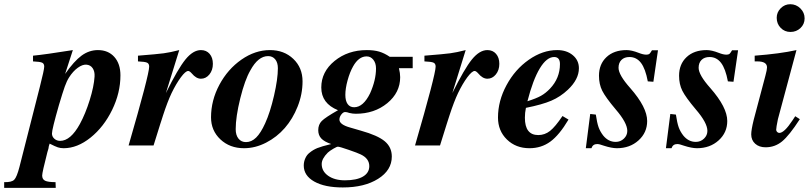

<svg xmlns="http://www.w3.org/2000/svg" viewBox="-103 -697 3875 920"><path d="M55.2 -402.8V-430.2Q111.8 -435.5 246.1 -457L209 -342.8Q252 -404.3 288.1 -430.7Q324.2 -457 366.2 -457Q415.5 -457 444.8 -424.3Q474.1 -391.6 474.1 -335.9Q474.1 -252 434.3 -170.4Q394.5 -88.9 331.1 -37.8Q267.6 13.2 202.1 13.2Q186.5 13.2 174.1 9Q161.6 4.9 134.8 -8.8L130.9 3.9Q130.9 11.7 124 32.2Q99.1 129.4 99.1 144Q99.1 162.1 113 168.9Q127 175.8 163.1 175.8L164.1 203.1H-83V175.8Q-47.4 176.8 -34.9 164.3Q-22.5 151.9 -9.8 103L87.9 -280.8Q108.9 -363.3 108.9 -377.9Q108.9 -392.1 98.9 -396.7Q88.9 -401.4 55.2 -402.8ZM311 -387.2Q292.5 -388.7 269.5 -372.1Q246.6 -355.5 228 -326.2Q216.8 -308.6 207.3 -282Q197.8 -255.4 179.2 -192.9Q146 -77.1 146 -57.1Q146 -42.5 157.5 -32.2Q168.9 -22 185.1 -22Q235.4 -22 279.8 -103Q306.2 -151.4 326.7 -217Q347.2 -282.7 350.1 -330.1Q351.6 -354.5 341.1 -370.1Q330.6 -385.7 311 -387.2Z M558.1 -402.8V-430.2Q650.9 -437.5 681.6 -441.7Q712.4 -445.8 755.9 -457L691.9 -251Q749.5 -367.7 785.9 -412.4Q822.3 -457 859.9 -457Q885.7 -457 901.4 -439Q917 -420.9 917 -391.1Q917 -360.8 900.4 -340.3Q883.8 -319.8 859.9 -319.8Q836.9 -319.8 815.9 -345.2Q805.7 -356.9 798.8 -356.9Q786.1 -356.9 763.7 -326.7Q741.2 -296.4 719.2 -251Q699.7 -210 678.2 -144Q676.3 -136.2 671.4 -122.6Q666.5 -108.9 665 -103Q660.6 -88.9 632.8 0H513.2Q611.8 -340.3 611.8 -377.9Q611.8 -392.1 601.8 -396.7Q591.8 -401.4 558.1 -402.8Z M1190.4 -457Q1258.3 -457 1302.5 -414.8Q1346.7 -372.6 1346.7 -307.1Q1346.7 -245.6 1323.2 -186.5Q1299.8 -127.4 1261.7 -83.7Q1223.6 -40 1171.9 -13.4Q1120.1 13.2 1066.4 13.2Q998 13.2 953.1 -29.1Q908.2 -71.3 908.2 -134.8Q908.2 -215.8 948.2 -290.8Q988.3 -365.7 1054 -411.4Q1119.6 -457 1190.4 -457ZM1181.6 -428.2Q1133.8 -428.2 1096.7 -359.9Q1070.3 -314.5 1048.3 -225.8Q1026.4 -137.2 1026.4 -78.1Q1026.4 -49.3 1039.8 -32.7Q1053.2 -16.1 1075.7 -16.1Q1102.1 -16.1 1124.3 -37.8Q1146.5 -59.6 1167.5 -106Q1191.4 -158.2 1210 -238.5Q1228.5 -318.8 1228.5 -370.1Q1228.5 -397 1215.8 -412.6Q1203.1 -428.2 1181.6 -428.2Z M1874.5 -424.8V-370.1H1808.6Q1814.5 -345.7 1814.5 -327.1Q1814.5 -253.4 1752.7 -202.6Q1690.9 -151.9 1601.6 -151.9Q1586.9 -151.9 1570.8 -155.8Q1559.1 -160.2 1550.8 -160.2Q1541.5 -160.2 1532.5 -148.4Q1523.4 -136.7 1523.4 -124Q1523.4 -100.1 1574.7 -85.9L1626.5 -70.8Q1707 -48.3 1740.7 -20Q1774.4 8.3 1774.4 53.2Q1774.4 118.7 1708.7 159.9Q1643.1 201.2 1539.6 201.2Q1453.1 201.2 1402.8 172.9Q1352.5 144.5 1352.5 96.2Q1352.5 78.1 1359.9 61.5Q1367.2 44.9 1379.9 35.2Q1397 21 1417.2 12.7Q1437.5 4.4 1483.9 -6.8Q1450.7 -18.1 1436.3 -33.7Q1421.9 -49.3 1421.9 -73.2Q1421.9 -100.1 1438.7 -117.2Q1455.6 -134.3 1516.6 -168.9Q1436.5 -201.2 1436.5 -277.8Q1436.5 -353 1500.2 -405Q1564 -457 1654.8 -457Q1689 -457 1713.9 -449.7Q1738.8 -442.4 1764.6 -424.8ZM1516.6 5.9Q1511.7 5.4 1494.6 15.4Q1477.5 25.4 1467.8 34.2Q1438.5 63.5 1438.5 88.9Q1438.5 123.5 1469.5 145.3Q1500.5 167 1549.8 167Q1605.5 167 1636 149.2Q1666.5 131.3 1666.5 99.1Q1666.5 62.5 1625.5 43Q1610.4 35.6 1567.9 21Q1525.4 6.3 1516.6 5.9ZM1653.8 -426.8Q1615.7 -426.8 1588.9 -378.9Q1573.2 -351.1 1562.5 -312Q1551.8 -272.9 1551.8 -242.2Q1551.8 -213.9 1562.7 -198.5Q1573.7 -183.1 1593.8 -183.1Q1637.7 -183.1 1670.4 -250Q1698.7 -313.5 1698.7 -369.1Q1698.7 -394.5 1686 -410.6Q1673.3 -426.8 1653.8 -426.8Z M1930.7 -402.8V-430.2Q2023.4 -437.5 2054.2 -441.7Q2085 -445.8 2128.4 -457L2064.5 -251Q2122.1 -367.7 2158.4 -412.4Q2194.8 -457 2232.4 -457Q2258.3 -457 2273.9 -439Q2289.6 -420.9 2289.6 -391.1Q2289.6 -360.8 2272.9 -340.3Q2256.3 -319.8 2232.4 -319.8Q2209.5 -319.8 2188.5 -345.2Q2178.2 -356.9 2171.4 -356.9Q2158.7 -356.9 2136.2 -326.7Q2113.8 -296.4 2091.8 -251Q2072.3 -210 2050.8 -144Q2048.8 -136.2 2043.9 -122.6Q2039.1 -108.9 2037.6 -103Q2033.2 -88.9 2005.4 0H1885.7Q1984.4 -340.3 1984.4 -377.9Q1984.4 -392.1 1974.4 -396.7Q1964.4 -401.4 1930.7 -402.8Z M2592.3 -141.1 2621.1 -124Q2577.1 -49.8 2533.9 -18.3Q2490.7 13.2 2434.1 13.2Q2368.7 13.2 2325.9 -28.6Q2283.2 -70.3 2283.2 -133.8Q2283.2 -213.4 2324 -288.8Q2364.7 -364.3 2430.9 -410.6Q2497.1 -457 2566.9 -457Q2612.3 -457 2641.6 -432.6Q2670.9 -408.2 2670.9 -370.1Q2670.9 -316.9 2618.2 -267.1Q2582.5 -233.4 2538.8 -214.6Q2495.1 -195.8 2417 -180.2Q2412.1 -156.2 2412.1 -132.8Q2412.1 -49.8 2476.1 -49.8Q2507.3 -49.8 2532.5 -69.6Q2557.6 -89.4 2592.3 -141.1ZM2424.3 -211.9Q2466.3 -225.1 2489 -237.8Q2511.7 -250.5 2532.2 -272Q2580.1 -322.3 2580.1 -390.1Q2580.1 -423.8 2552.2 -423.8Q2516.6 -423.8 2483.6 -369.4Q2450.7 -314.9 2424.3 -211.9Z M3049.8 -456.1 3027.8 -305.2 3001 -307.1Q2989.7 -367.7 2968.3 -395.8Q2946.8 -423.8 2913.1 -423.8Q2888.7 -423.8 2874.8 -409.9Q2860.8 -396 2860.8 -372.1Q2860.8 -337.9 2917 -274.9Q2998 -182.6 2998 -117.2Q2998 -61.5 2956.5 -24.2Q2915 13.2 2853 13.2Q2827.6 13.2 2790 1Q2769 -6.8 2758.8 -6.8Q2737.3 -6.8 2731 13.2H2704.1L2725.1 -150.9L2752 -147.9Q2757.8 -108.4 2765.1 -87.6Q2772.5 -66.9 2787.1 -47.9Q2812 -17.1 2847.2 -17.1Q2870.1 -17.1 2886.5 -32.7Q2902.8 -48.3 2902.8 -69.8Q2902.8 -108.4 2847.2 -172.9Q2798.3 -231 2782.7 -262.2Q2767.1 -293.5 2767.1 -334Q2767.1 -389.6 2803 -423.3Q2838.9 -457 2898.9 -457Q2923.3 -457 2957 -443.8Q2979 -435.1 2993.2 -435.1Q3003.9 -435.1 3008.3 -438.5Q3012.7 -441.9 3021 -456.1Z M3433.6 -456.1 3411.6 -305.2 3384.8 -307.1Q3373.5 -367.7 3352.1 -395.8Q3330.6 -423.8 3296.9 -423.8Q3272.5 -423.8 3258.5 -409.9Q3244.6 -396 3244.6 -372.1Q3244.6 -337.9 3300.8 -274.9Q3381.8 -182.6 3381.8 -117.2Q3381.8 -61.5 3340.3 -24.2Q3298.8 13.2 3236.8 13.2Q3211.4 13.2 3173.8 1Q3152.8 -6.8 3142.6 -6.8Q3121.1 -6.8 3114.7 13.2H3087.9L3108.9 -150.9L3135.7 -147.9Q3141.6 -108.4 3148.9 -87.6Q3156.2 -66.9 3170.9 -47.9Q3195.8 -17.1 3231 -17.1Q3253.9 -17.1 3270.3 -32.7Q3286.6 -48.3 3286.6 -69.8Q3286.6 -108.4 3231 -172.9Q3182.1 -231 3166.5 -262.2Q3150.9 -293.5 3150.9 -334Q3150.9 -389.6 3186.8 -423.3Q3222.7 -457 3282.7 -457Q3307.1 -457 3340.8 -443.8Q3362.8 -435.1 3377 -435.1Q3387.7 -435.1 3392.1 -438.5Q3396.5 -441.9 3404.8 -456.1Z M3707.5 -140.1 3729.5 -126Q3678.7 -47.4 3644.3 -19.3Q3609.9 8.8 3565.4 8.8Q3534.7 8.8 3515.6 -8.3Q3496.6 -25.4 3496.6 -53.2Q3496.6 -74.2 3508.3 -122.1L3564.5 -334Q3572.3 -362.8 3572.3 -374Q3572.3 -402.8 3526.4 -402.8H3513.2V-430.2Q3634.8 -439.5 3713.4 -457L3624.5 -126Q3616.2 -85.9 3616.2 -75.2Q3616.2 -69.3 3620.8 -64.7Q3625.5 -60.1 3631.3 -60.1Q3654.8 -60.1 3694.3 -120.1ZM3683.6 -676.8Q3711.9 -676.8 3732.2 -656.7Q3752.4 -636.7 3752.4 -608.9Q3752.4 -581.5 3732.7 -562.7Q3712.9 -543.9 3684.6 -543.9Q3656.7 -543.9 3637.7 -563.5Q3618.7 -583 3618.7 -611.8Q3618.7 -638.2 3637.9 -657.5Q3657.2 -676.8 3683.6 -676.8Z"/></svg>

Font: Accordance
Style: Bold-Italic
Weight: 700
Italic angle: -11°
Version: Version 1.2 (build January 31, 2020) Miklal Software Solutio